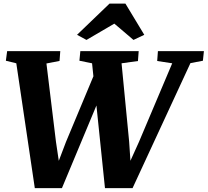

<svg xmlns="http://www.w3.org/2000/svg" viewBox="-20 -1022 1133 1048"><path d="M170 5 69 -676.5 12 -690.5 19 -743H309L305 -689.5L233.5 -675.5L285.5 -248L311 -76.5L276.5 -80L340 -247L495 -618L514 -464.5L318 5ZM553 5 482.5 -676.5 413.5 -690.5 418.5 -743H737L733 -689L643.5 -676.5L685 -248L696.5 -76L663.5 -81.5L738.5 -247.5L920 -676.5L838 -689L842 -743H1093L1087.5 -690.5L1019.5 -677.5L703.5 5ZM400.5 -832 578 -1002.5H664.5L767.5 -832L708.5 -804Q682.5 -826 656.5 -848.5Q630.5 -871 604 -893Q566 -871 528 -848.5Q490 -826 452 -804Z"/></svg>

Font: Merriweather Light 18pt Black
Style: Italic
Weight: 900
Italic angle: -7.8°
Version: Version 2.101